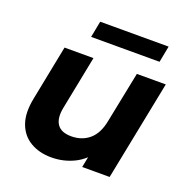

<svg xmlns="http://www.w3.org/2000/svg" viewBox="-130 -844 947 973"><g transform="rotate(20 343.5 -357.5)"><path d="M249 8Q183 8 135 -20.5Q87 -49 67 -104Q47 -159 63 -240L122 -538H278L221 -250Q209 -191 230.5 -159Q252 -127 307 -127Q365 -127 404.5 -161Q444 -195 457 -265L512 -538H668L561 0H413L443 -152L465 -106Q427 -47 370 -19.5Q313 8 249 8ZM230 -635 247 -723H616L599 -635Z"/></g></svg>

Font: MOST Montserrat
Style: Bold Italic
Weight: 700
Italic angle: -11.3°
Designer: Julieta Ulanovsky
Foundry: Julieta Ulanovsky
Version: Version 8.000;March 11, 2024;FontCreator 15.0.0.2926 64-bit